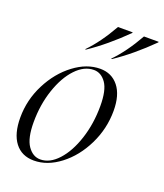

<svg xmlns="http://www.w3.org/2000/svg" viewBox="-139 -833 799 937"><g transform="rotate(20 261.0 -364.5)"><path d="M147 12Q84 12 49 -33.5Q14 -79 14 -163Q14 -255 56 -337.5Q98 -420 164.5 -470Q231 -520 300 -520Q360 -520 395.5 -475.5Q431 -431 431 -349Q431 -256 390 -172.5Q349 -89 283 -38.5Q217 12 147 12ZM175 -4Q224 -4 267 -51Q310 -98 336 -177.5Q362 -257 362 -349Q362 -431 336.5 -467.5Q311 -504 273 -504Q223 -504 179.5 -458Q136 -412 109.5 -333.5Q83 -255 83 -164Q83 -81 109.5 -42.5Q136 -4 175 -4ZM311 -741H387V-738Q293 -645 202 -584H197Q257 -645 311 -741ZM446 -741H522V-738Q428 -645 337 -584H332Q392 -645 446 -741Z"/></g></svg>

Font: Nyght Serif Light Italic
Style: Regular
Weight: 300
Italic angle: -16°
Designer: Maksym Kobuzan
Version: Version 0.410